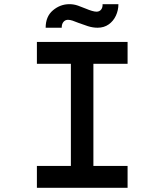

<svg xmlns="http://www.w3.org/2000/svg" viewBox="-20 -901 789 921"><path d="M157 0V-105H320V-595H157V-700H592V-595H428V-105H592V0ZM448 -768Q425 -768 401.5 -775.5Q378 -783 357 -791Q340 -798 328 -802Q316 -806 306 -806Q293 -806 284.5 -796Q276 -786 276 -768H199Q199 -822 234 -851.5Q269 -881 313 -881Q334 -881 354 -874Q374 -867 393 -859Q407 -853 420.5 -849Q434 -845 443 -845Q457 -845 465 -855Q473 -865 472 -881H548Q548 -852 536 -826Q524 -800 501.5 -784Q479 -768 448 -768Z"/></svg>

Font: Lexend Peta
Style: Regular
Weight: 400
Designer: Bonnie Shaver-Troup, Thomas Jockin
Foundry: Lexend
Version: Version 1.007